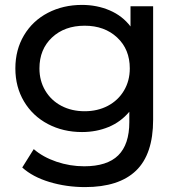

<svg xmlns="http://www.w3.org/2000/svg" viewBox="-20 -555 730 775"><path d="M42 -278.8Q42 -354 76.9 -412.6Q111.8 -471.2 173.3 -503.2Q234.9 -535.2 311 -535.2Q371.1 -535.2 422.6 -513.2Q474.1 -491.2 506.8 -448.2V-529.8H598.1V-71.8Q598.1 67.4 529.1 133.8Q460 200.2 323.2 200.2Q248 200.2 179.9 179.7Q111.8 159.2 69.8 121.1L116.2 46.9Q153.3 79.1 207.8 97.7Q262.2 116.2 319.8 116.2Q412.6 116.2 457.3 72Q502 27.8 502 -62V-104Q467.8 -63 418.5 -42.5Q369.1 -22 311 -22Q234.9 -22 173.3 -54.4Q111.8 -86.9 76.9 -145.5Q42 -204.1 42 -278.8ZM139.2 -278.8Q139.2 -229 162.6 -189.5Q186 -149.9 227.5 -127.9Q269 -106 321.8 -106Q374 -106 415.5 -127.9Q457 -149.9 480.5 -189.5Q503.9 -229 503.9 -278.8Q503.9 -356 452.9 -403.6Q401.9 -451.2 321.8 -451.2Q240.7 -451.2 189.9 -403.6Q139.2 -356 139.2 -278.8Z"/></svg>

Font: Montserrat Medium
Style: Regular
Weight: 500
Designer: Julieta Ulanovsky
Foundry: Julieta Ulanovsky
Version: Version 7.200